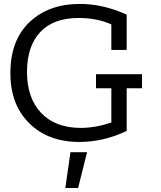

<svg xmlns="http://www.w3.org/2000/svg" viewBox="-20 -712 809 963"><path d="M615.4 -55.1Q498.7 0 378.2 0Q221.8 0 126.9 -93.6Q32.1 -187.2 32.1 -344.9Q32.1 -510.3 128.2 -601.3Q224.4 -692.3 380.8 -692.3Q497.4 -692.3 615.4 -638.5V-461.5H538.5V-589.7Q466.7 -621.8 374.4 -621.8Q247.4 -621.8 181.4 -550.6Q115.4 -479.5 115.4 -351.3Q115.4 -220.5 186.5 -145.5Q257.7 -70.5 385.9 -70.5Q457.7 -70.5 538.5 -97.4V-269.2H461.5V-339.7H692.3V-269.2H615.4ZM333.3 51.3H416.7L371.8 230.8H307.7Z"/></svg>

Font: Slabo 13px
Style: Regular
Weight: 400
Designer: John Hudson
Foundry: Tiro Typeworks Ltd.
Version: Version 1.02 Build 005a